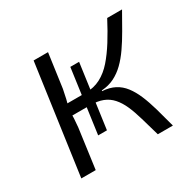

<svg xmlns="http://www.w3.org/2000/svg" viewBox="-113 -612 755 739"><g transform="rotate(-30 264.5 -242.5)"><path d="M511 -485Q489 -446 469.5 -412Q450 -378 430.5 -350Q411 -322 390 -301.5Q369 -281 344 -268.5Q319 -256 288 -254L287 -251Q319 -249 342 -237Q365 -225 381.5 -203.5Q398 -182 410.5 -152.5Q423 -123 434 -84.5Q445 -46 457 0H390Q377 -45 366.5 -81.5Q356 -118 344 -145Q332 -172 315.5 -190.5Q299 -209 276 -218Q253 -227 220 -227L228 -277Q266 -277 295.5 -292.5Q325 -308 349.5 -336Q374 -364 397.5 -401.5Q421 -439 445 -485ZM182 -485 161 -334Q157 -313 152.5 -293.5Q148 -274 141 -254Q142 -233 141 -213.5Q140 -194 138 -176L114 0H50L118 -485ZM257 -277 251 -227H125L132 -277ZM189 -111 228 -393H267L228 -111Z"/></g></svg>

Font: Exo 2 Light
Style: Italic
Weight: 300
Italic angle: -8°
Designer: Natanael Gama
Foundry: Natanael Gama
Version: Version 2.010